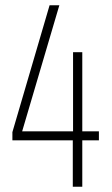

<svg xmlns="http://www.w3.org/2000/svg" viewBox="-20 -708 424 728"><path d="M256 0V-176H27V-207L168 -688H205L64 -210H257V-510H292V-210H355V-176H292V0Z"/></svg>

Font: Saira ExtraCondensed Thin
Style: Regular
Weight: 250
Width: 2
Designer: Hector Gatti with collaboration of the Omnibus-Type team
Foundry: Omnibus-Type
Version: Version 1.101